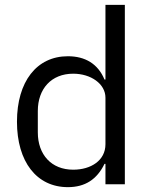

<svg xmlns="http://www.w3.org/2000/svg" viewBox="-20 -760 620 792"><path d="M415 -84V0H495V-740H415V-432H411C384 -497 331 -528 260 -528C131 -528 50 -423 50 -258C50 -93 131 12 260 12C331 12 380 -20 411 -84ZM282 -60C192 -60 136 -122 136 -214V-302C136 -394 192 -456 282 -456C355 -456 415 -414 415 -357V-165C415 -98 355 -60 282 -60Z"/></svg>

Font: Braiins Sans
Style: Regular
Weight: 400
Designer: Mike Abbink, Paul van der Laan, Pieter van Rosmalen, Jiri Chlebus, Lubos Buracinsky
Foundry: Bold Monday, Sudetype
Version: Version 1.000;hotconv 1.0.109;makeotfexe 2.5.65596